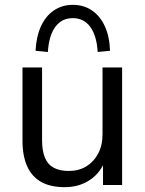

<svg xmlns="http://www.w3.org/2000/svg" viewBox="-20 -765 601 794"><path d="M248 9Q189 9 150.5 -12.5Q112 -34 92.5 -77Q73 -120 73 -184V-486H154V-185Q154 -142 165.5 -113.5Q177 -85 202 -71.5Q227 -58 264 -58Q306 -58 337 -77Q368 -96 386 -130Q404 -164 404 -210V-486H485V0H406V-112H419Q399 -53 353.5 -22Q308 9 248 9ZM178 -550 127 -555Q130 -614 149.5 -656.5Q169 -699 203 -722Q237 -745 281 -745Q326 -745 360 -722Q394 -699 413.5 -656.5Q433 -614 435 -555L384 -550Q380 -617 353.5 -653.5Q327 -690 281 -690Q235 -690 208.5 -653.5Q182 -617 178 -550Z"/></svg>

Font: Nunito Sans 12pt ExtraLight 12pt
Style: Regular
Weight: 400
Version: Version 3.101;gftools[0.9.27]